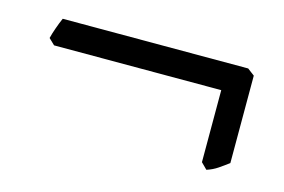

<svg xmlns="http://www.w3.org/2000/svg" viewBox="-44 -384 557 376"><g transform="rotate(15 234.5 -195.5)"><path d="M435.1 -113.8Q425.3 -106.4 415.3 -99.6Q405.3 -92.8 393.1 -88.9L380.9 -101.1V-247.1H42L29.8 -258.8Q32.2 -268.6 36.4 -280.3Q40.5 -292 44.9 -301.8H420.9L435.1 -291Z"/></g></svg>

Font: Akkhara
Style: Regular
Weight: 400
Designer: J. Victor Gaultney
Version: Version 1.00 June 13, 2006, initial release